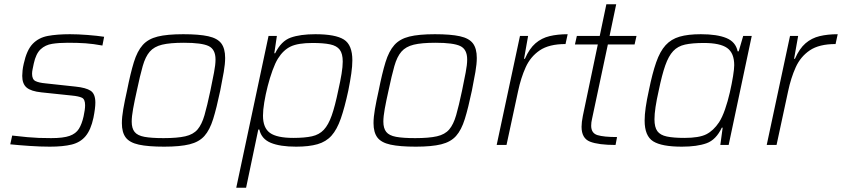

<svg xmlns="http://www.w3.org/2000/svg" viewBox="-20 -678 3938 898"><path d="M213 8Q170 8 118 4.5Q66 1 28 -3L37 -44Q80 -39 108 -36.5Q136 -34 161 -33Q186 -32 219 -32Q276 -32 305.5 -42.5Q335 -53 349 -75.5Q363 -98 371 -134Q378 -166 378 -186Q378 -214 363 -221Q348 -228 317 -231L174 -246Q125 -251 104.5 -268.5Q84 -286 84 -323Q84 -334 85.5 -348.5Q87 -363 91 -380Q105 -444 133 -473Q161 -502 204 -510Q247 -518 307 -518Q344 -518 389 -514.5Q434 -511 467 -506L459 -465Q416 -473 380 -475.5Q344 -478 297 -478Q256 -478 224 -473Q192 -468 170 -447.5Q148 -427 138 -381Q135 -366 132.5 -354.5Q130 -343 130 -333Q130 -307 145.5 -299Q161 -291 194 -288L333 -273Q382 -268 404 -253.5Q426 -239 426 -198Q426 -172 417 -127Q405 -71 380.5 -41.5Q356 -12 315.5 -2Q275 8 213 8Z M748 8Q673 8 629.5 -1.5Q586 -11 568 -35Q550 -59 550 -102Q550 -130 556.5 -167.5Q563 -205 574 -254Q590 -335 606 -387Q622 -439 647.5 -467.5Q673 -496 717.5 -507Q762 -518 837 -518Q911 -518 954 -508.5Q997 -499 1015 -475Q1033 -451 1033 -407Q1033 -379 1026.5 -341.5Q1020 -304 1010 -254Q993 -173 977 -121.5Q961 -70 936 -42Q911 -14 866.5 -3Q822 8 748 8ZM745 -32Q809 -32 846.5 -40.5Q884 -49 904 -72.5Q924 -96 936.5 -139.5Q949 -183 964 -254Q974 -303 981 -339Q988 -375 988 -400Q988 -447 956 -462.5Q924 -478 840 -478Q775 -478 738 -469Q701 -460 680.5 -436.5Q660 -413 647.5 -369Q635 -325 620 -254Q609 -205 602.5 -169Q596 -133 596 -109Q596 -78 609.5 -61Q623 -44 655.5 -38Q688 -32 745 -32Z M1085 200 1236 -510H1275L1263 -429H1267Q1295 -486 1339.5 -502Q1384 -518 1455 -518Q1549 -518 1588.5 -493Q1628 -468 1628 -396Q1628 -369 1623 -334Q1618 -299 1609 -254Q1592 -175 1574 -123.5Q1556 -72 1530.5 -43.5Q1505 -15 1465 -3.5Q1425 8 1365 8Q1290 8 1246.5 -10Q1203 -28 1193 -72H1188L1131 200ZM1352 -33Q1405 -33 1439 -40.5Q1473 -48 1494.5 -71Q1516 -94 1531.5 -138Q1547 -182 1562 -255Q1572 -299 1577.5 -332.5Q1583 -366 1583 -390Q1583 -427 1569 -445.5Q1555 -464 1524 -470.5Q1493 -477 1442 -477Q1374 -477 1339.5 -460.5Q1305 -444 1280 -404Q1267 -383 1254.5 -348.5Q1242 -314 1232 -275Q1222 -236 1216 -199.5Q1210 -163 1210 -137Q1210 -80 1242.5 -56.5Q1275 -33 1352 -33Z M1925 8Q1850 8 1806.5 -1.5Q1763 -11 1745 -35Q1727 -59 1727 -102Q1727 -130 1733.5 -167.5Q1740 -205 1751 -254Q1767 -335 1783 -387Q1799 -439 1824.5 -467.5Q1850 -496 1894.5 -507Q1939 -518 2014 -518Q2088 -518 2131 -508.5Q2174 -499 2192 -475Q2210 -451 2210 -407Q2210 -379 2203.5 -341.5Q2197 -304 2187 -254Q2170 -173 2154 -121.5Q2138 -70 2113 -42Q2088 -14 2043.5 -3Q1999 8 1925 8ZM1922 -32Q1986 -32 2023.5 -40.5Q2061 -49 2081 -72.5Q2101 -96 2113.5 -139.5Q2126 -183 2141 -254Q2151 -303 2158 -339Q2165 -375 2165 -400Q2165 -447 2133 -462.5Q2101 -478 2017 -478Q1952 -478 1915 -469Q1878 -460 1857.5 -436.5Q1837 -413 1824.5 -369Q1812 -325 1797 -254Q1786 -205 1779.5 -169Q1773 -133 1773 -109Q1773 -78 1786.5 -61Q1800 -44 1832.5 -38Q1865 -32 1922 -32Z M2303 0 2412 -510H2450L2431 -403H2435Q2456 -451 2484.5 -475.5Q2513 -500 2550.5 -509Q2588 -518 2635 -518L2625 -472Q2548 -472 2504.5 -442.5Q2461 -413 2438.5 -363Q2416 -313 2403 -251L2349 0Z M2859 0Q2779 0 2739.5 -15.5Q2700 -31 2700 -85Q2700 -106 2706 -136L2776 -470H2669L2678 -510H2785L2816 -658H2862L2831 -510H2957L2948 -470H2823L2749 -122Q2747 -115 2746 -106Q2745 -97 2745 -90Q2745 -55 2774.5 -46Q2804 -37 2866 -37Z M3169 8Q3075 8 3035 -17Q2995 -42 2995 -114Q2995 -141 3000 -176Q3005 -211 3015 -256Q3031 -335 3049 -386.5Q3067 -438 3093 -466.5Q3119 -495 3158.5 -506.5Q3198 -518 3258 -518Q3334 -518 3377.5 -500Q3421 -482 3430 -438H3435L3456 -510H3496L3388 0H3349L3360 -81H3356Q3329 -24 3284.5 -8Q3240 8 3169 8ZM3181 -33Q3250 -33 3283.5 -50Q3317 -67 3343 -106Q3358 -129 3371 -166.5Q3384 -204 3393.5 -245.5Q3403 -287 3408.5 -321.5Q3414 -356 3414 -373Q3414 -430 3381 -453.5Q3348 -477 3272 -477Q3218 -477 3184 -469.5Q3150 -462 3128.5 -439Q3107 -416 3091.5 -372Q3076 -328 3061 -255Q3051 -211 3046 -177.5Q3041 -144 3041 -120Q3041 -83 3054.5 -64.5Q3068 -46 3099 -39.5Q3130 -33 3181 -33Z M3566 0 3675 -510H3713L3694 -403H3698Q3719 -451 3747.5 -475.5Q3776 -500 3813.5 -509Q3851 -518 3898 -518L3888 -472Q3811 -472 3767.5 -442.5Q3724 -413 3701.5 -363Q3679 -313 3666 -251L3612 0Z"/></svg>

Font: Saira ExtraLight
Style: Italic
Weight: 200
Italic angle: -12°
Designer: Hector Gatti with collaboration of the Omnibus-Type team
Foundry: Omnibus-Type
Version: Version 1.100; ttfautohint (v1.8.3)